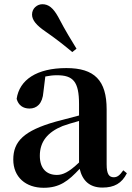

<svg xmlns="http://www.w3.org/2000/svg" viewBox="-20 -875 625 911"><path d="M343 -644C318 -685 292 -726 256 -795C232 -838 210 -855 181 -855C157 -855 132 -836 132 -806C132 -779 154 -754 195 -726C254 -685 288 -657 323 -628ZM466 15C522 15 558 -5 582 -53L565 -67C547 -41 535 -34 520 -34C498 -34 486 -48 486 -95V-356C486 -494 428 -552 295 -552C154 -552 72 -496 59 -406C67 -376 89 -360 120 -360C154 -360 182 -382 186 -439L195 -512C215 -516 232 -518 250 -518C327 -518 355 -488 355 -381V-327L245 -298C93 -255 43 -204 43 -118C43 -34 103 16 187 16C263 16 304 -16 358 -74C371 -18 405 15 466 15ZM355 -104C306 -57 277 -45 250 -45C201 -45 169 -75 169 -136C169 -203 206 -248 277 -277C297 -284 325 -293 355 -301Z"/></svg>

Font: Noto Serif SC
Style: Bold
Weight: 700
Designer: Ryoko NISHIZUKA 西塚涼子 (kana & ideographs); Frank Grießhammer (Latin, Greek & Cyrillic); Wenlong ZHANG 张文龙 (bopomofo); San
Foundry: Adobe
Version: Version 2.001;hotconv 1.1.0;makeotfexe 2.6.0